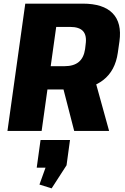

<svg xmlns="http://www.w3.org/2000/svg" viewBox="-20 -720 687 1056"><path d="M119 -700H435Q548 -700 599.5 -647Q651 -594 637 -493L628 -430Q614 -331 547.5 -279.5Q481 -228 369 -228H233L251 -356H335Q385 -356 413 -379Q441 -402 448 -450L451 -476Q458 -525 437 -548.5Q416 -572 365 -572H248L295 -614L209 0H21ZM320 -264H507L580 0H388ZM365 50 346 189 264 316 197 295 265 106 327 202H182L203 50Z"/></svg>

Font: Pathway Extreme SemiCondensed ExtraBold
Style: Italic
Weight: 800
Width: 4
Italic angle: -8°
Version: Version 1.001;gftools[0.9.26]